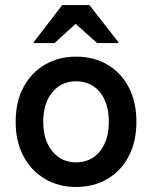

<svg xmlns="http://www.w3.org/2000/svg" viewBox="-20 -736 607 766"><path d="M283.3 10Q214.2 10 159.6 -22.1Q105 -54.2 73.8 -112.5Q42.5 -170.8 42.5 -250Q42.5 -330 73.8 -388.3Q105 -446.7 159.6 -478.3Q214.2 -510 283.3 -510Q354.2 -510 408.3 -478.3Q462.5 -446.7 493.3 -388.3Q524.2 -330 524.2 -250Q524.2 -170.8 493.3 -112.1Q462.5 -53.3 407.9 -21.7Q353.3 10 283.3 10ZM283.3 -88.3Q343.3 -88.3 378.8 -132.5Q414.2 -176.7 414.2 -250Q414.2 -324.2 378.8 -367.9Q343.3 -411.7 283.3 -411.7Q225 -411.7 188.8 -367.9Q152.5 -324.2 152.5 -250Q152.5 -176.7 188.8 -132.5Q225 -88.3 283.3 -88.3ZM114.2 -564.2V-567.5L228.3 -715.8H336.7L452.5 -567.5V-564.2H367.5L281.7 -640.8L197.5 -564.2Z"/></svg>

Font: Funnel Sans Medium
Style: Regular
Weight: 500
Version: Version 1.000; Beta; Release 5; Build 24; ttfautohint (v1.8.